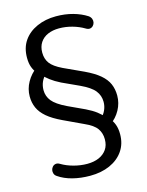

<svg xmlns="http://www.w3.org/2000/svg" viewBox="-132 -794 815 1064"><g transform="rotate(-15 275.5 -262.5)"><path d="M251 189Q197 189 150.5 177Q104 165 71 142Q60 135 56.5 124.5Q53 114 55 104Q57 94 64 86Q71 78 82 76Q93 74 106 82Q136 100 175 110.5Q214 121 252 121Q291 121 319.5 108.5Q348 96 364.5 72.5Q381 49 381 14Q381 -21 362.5 -47.5Q344 -74 294 -96L181 -149Q128 -174 97.5 -200Q67 -226 53.5 -256Q40 -286 40 -322Q40 -365 61.5 -403.5Q83 -442 119 -468L111 -442Q98 -456 89.5 -478.5Q81 -501 81 -533Q81 -590 108.5 -630Q136 -670 185 -692Q234 -714 295 -714Q347 -714 392 -701.5Q437 -689 471 -667Q482 -659 486 -648.5Q490 -638 488 -627.5Q486 -617 478.5 -609Q471 -601 460.5 -599.5Q450 -598 437 -606Q407 -624 369.5 -634.5Q332 -645 294 -645Q258 -645 230 -633Q202 -621 186 -597Q170 -573 170 -539Q170 -503 188.5 -477.5Q207 -452 257 -428L370 -376Q423 -351 453.5 -325Q484 -299 497 -269Q510 -239 510 -202Q510 -159 489 -120.5Q468 -82 432 -57L440 -83Q453 -69 461.5 -46Q470 -23 470 9Q470 64 442 104.5Q414 145 364.5 167Q315 189 251 189ZM123 -336Q123 -301 145 -273.5Q167 -246 225 -218L322 -173Q357 -156 380 -138.5Q403 -121 416 -104L390 -102Q409 -120 418.5 -142Q428 -164 428 -188Q428 -224 406 -252Q384 -280 326 -307L228 -352Q194 -369 171 -386.5Q148 -404 134 -420L161 -422Q142 -405 132.5 -383Q123 -361 123 -336Z"/></g></svg>

Font: Nunito Medium
Style: Regular
Weight: 500
Designer: Vernon Adams
Foundry: Vernon Adams
Version: Version 3.602